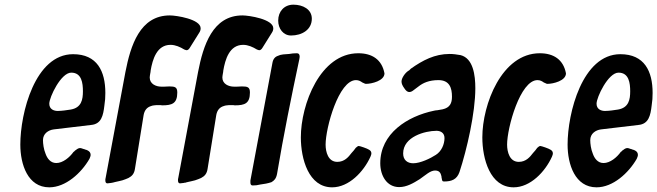

<svg xmlns="http://www.w3.org/2000/svg" viewBox="-20 -794 2814 822"><path d="M191 8C261 8 328 -53 363 -114C366 -121 368 -126 368 -131C368 -139 364 -145 357 -149C354 -151 349 -153 344 -154C342 -155 340 -156 338 -156L329 -159C327 -160 325 -160 322 -160C317 -160 311 -157 304 -151H303C303 -150 302 -150 302 -150L297 -145C297 -145 297 -145 296 -144H295C278 -120 249 -96 221 -96C196 -96 182 -116 175 -136C167 -155 164 -179 164 -194C164 -222 187 -237 210 -240L370 -259C414 -263 422 -299 427 -343C430 -362 431 -377 431 -396C431 -489 396 -562 293 -562C130 -562 67 -310 67 -175C67 -90 99 8 191 8ZM191 -350C191 -378 241 -483 285 -483C330 -483 335 -438 335 -403C335 -368 329 -333 283 -325L255 -321C246 -320 236 -319 227 -319C211 -319 191 -326 191 -350Z M440 -9C443 -9 449 -10 457 -11C458 -11 459 -11 459 -12H464C465 -13 465 -13 466 -13L474 -15C485 -18 495 -19 504 -22C514 -25 523 -29 530 -32C545 -40 555 -50 558 -73L595 -302C599 -323 610 -335 627 -340C634 -343 642 -343 650 -344H662C666 -344 670 -344 674 -343C717 -343 739 -351 739 -398C739 -421 729 -424 705 -424C698 -424 691 -423 683 -423H671C647 -423 621 -435 621 -462C621 -467 622 -471 623 -478C624 -483 625 -488 625 -492C633 -539 651 -602 710 -602C731 -602 751 -593 769 -582C774 -580 778 -579 779 -579C784 -579 789 -583 793 -590L833 -654C837 -660 839 -666 839 -673C839 -712 735 -728 707 -728C579 -728 539 -599 517 -486L432 -31C431 -29 431 -26 431 -22C431 -13 434 -9 440 -9Z M751 -9C754 -9 760 -10 768 -11C769 -11 770 -11 770 -12H775C776 -13 776 -13 777 -13L785 -15C796 -18 806 -19 815 -22C825 -25 834 -29 841 -32C856 -40 866 -50 869 -73L906 -302C910 -323 921 -335 938 -340C945 -343 953 -343 961 -344H973C977 -344 981 -344 985 -343C1028 -343 1050 -351 1050 -398C1050 -421 1040 -424 1016 -424C1009 -424 1002 -423 994 -423H982C958 -423 932 -435 932 -462C932 -467 933 -471 934 -478C935 -483 936 -488 936 -492C944 -539 962 -602 1021 -602C1042 -602 1062 -593 1080 -582C1085 -580 1089 -579 1090 -579C1095 -579 1100 -583 1104 -590L1144 -654C1148 -660 1150 -666 1150 -673C1150 -712 1046 -728 1018 -728C890 -728 850 -599 828 -486L743 -31C742 -29 742 -26 742 -22C742 -13 745 -9 751 -9Z M1226 -642C1273 -642 1315 -667 1315 -714C1315 -754 1277 -774 1236 -774C1197 -774 1171 -745 1171 -706C1171 -671 1193 -642 1226 -642ZM1062 0C1073 0 1083 -1 1094 -4C1111 -6 1127 -9 1142 -14C1154 -21 1162 -29 1166 -49C1194 -216 1227 -378 1262 -543C1262 -544 1262 -544 1262 -545L1263 -550C1263 -559 1261 -566 1250 -566C1239 -566 1228 -565 1218 -563C1209 -562 1200 -562 1192 -561C1183 -560 1176 -558 1170 -555C1158 -551 1149 -542 1146 -523L1052 -21V-13C1052 -4 1055 0 1062 0Z M1402 8C1474 8 1537 -59 1566 -123C1569 -130 1570 -134 1570 -137C1570 -144 1567 -149 1560 -153C1553 -158 1521 -169 1516 -169C1513 -169 1508 -166 1503 -161C1498 -154 1492 -146 1485 -139C1472 -122 1455 -101 1424 -101C1385 -101 1374 -143 1374 -175C1374 -247 1430 -451 1504 -451C1516 -451 1524 -446 1531 -441L1540 -437C1541 -436 1544 -435 1547 -435C1571 -435 1626 -448 1626 -480C1615 -539 1573 -566 1514 -566C1351 -566 1268 -347 1268 -206C1268 -114 1301 8 1402 8Z M1689 7C1721 7 1750 -10 1777 -27C1803 -45 1822 -64 1843 -64C1854 -64 1861 -60 1865 -53C1867 -50 1868 -46 1869 -42C1870 -41 1870 -40 1870 -39V-36C1870 -35 1870 -34 1871 -33C1871 -32 1871 -32 1871 -31L1872 -27C1872 -26 1872 -26 1872 -25C1874 -22 1872 -17 1881 -17C1914 -17 1936 -26 1947 -57C1979 -154 2015 -311 2015 -416C2015 -472 2006 -544 1952 -558C1935 -561 1920 -563 1905 -563C1841 -563 1790 -536 1739 -500L1732 -493L1727 -490C1714 -481 1699 -460 1699 -445C1699 -436 1703 -427 1711 -416C1718 -405 1725 -400 1732 -400C1737 -400 1743 -402 1748 -406C1755 -411 1763 -417 1772 -424C1791 -439 1817 -451 1857 -451C1905 -451 1915 -417 1915 -380C1915 -352 1906 -333 1875 -326L1852 -322C1847 -322 1843 -321 1838 -320C1723 -296 1608 -222 1608 -95C1608 -42 1636 7 1689 7ZM1706 -137C1706 -209 1800 -234 1849 -234C1865 -234 1883 -226 1883 -203C1883 -176 1870 -146 1846 -131C1823 -116 1780 -95 1749 -95C1724 -95 1706 -109 1706 -137Z M2179 8C2251 8 2314 -59 2343 -123C2346 -130 2347 -134 2347 -137C2347 -144 2344 -149 2337 -153C2330 -158 2298 -169 2293 -169C2290 -169 2285 -166 2280 -161C2275 -154 2269 -146 2262 -139C2249 -122 2232 -101 2201 -101C2162 -101 2151 -143 2151 -175C2151 -247 2207 -451 2281 -451C2293 -451 2301 -446 2308 -441L2317 -437C2318 -436 2321 -435 2324 -435C2348 -435 2403 -448 2403 -480C2392 -539 2350 -566 2291 -566C2128 -566 2045 -347 2045 -206C2045 -114 2078 8 2179 8Z M2534 8C2604 8 2671 -53 2706 -114C2709 -121 2711 -126 2711 -131C2711 -139 2707 -145 2700 -149C2697 -151 2692 -153 2687 -154C2685 -155 2683 -156 2681 -156L2672 -159C2670 -160 2668 -160 2665 -160C2660 -160 2654 -157 2647 -151H2646C2646 -150 2645 -150 2645 -150L2640 -145C2640 -145 2640 -145 2639 -144H2638C2621 -120 2592 -96 2564 -96C2539 -96 2525 -116 2518 -136C2510 -155 2507 -179 2507 -194C2507 -222 2530 -237 2553 -240L2713 -259C2757 -263 2765 -299 2770 -343C2773 -362 2774 -377 2774 -396C2774 -489 2739 -562 2636 -562C2473 -562 2410 -310 2410 -175C2410 -90 2442 8 2534 8ZM2534 -350C2534 -378 2584 -483 2628 -483C2673 -483 2678 -438 2678 -403C2678 -368 2672 -333 2626 -325L2598 -321C2589 -320 2579 -319 2570 -319C2554 -319 2534 -326 2534 -350Z"/></svg>

Font: Bangerz
Style: Regular
Weight: 400
Designer: vernon adams
Foundry: Vernon Adams
Version: Version 2.10;December 28, 2023;FontCreator 13.0.0.2683 64-bi